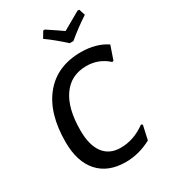

<svg xmlns="http://www.w3.org/2000/svg" viewBox="-208 -959 946 1068"><g transform="rotate(-30 265.0 -425.0)"><path d="M477 -857 490 -817Q421 -772 362 -722H338Q278 -777 222 -817L246 -857H256Q333 -806 352 -792Q364 -799 466 -857ZM366 -648Q463 -648 530 -603L500 -516L491 -513Q433 -566 354 -566Q255 -566 201 -489.5Q147 -413 147 -272Q147 -176 185 -126Q223 -76 294 -76Q379 -76 455 -132L464 -126L444 -36Q364 7 279 7Q166 7 104.5 -62Q43 -131 43 -257Q43 -441 128 -544.5Q213 -648 366 -648Z"/></g></svg>

Font: Alegreya Sans Medium
Style: Italic
Weight: 500
Italic angle: -7°
Designer: Juan Pablo del Peral
Foundry: Huerta Tipografica
Version: Version 2.007